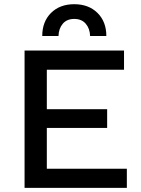

<svg xmlns="http://www.w3.org/2000/svg" viewBox="-20 -903 676 923"><path d="M491.2 -730H413.1Q412.1 -765.6 392.3 -788.8Q372.6 -812 336.9 -812Q301.3 -812 281.7 -788.8Q262.2 -765.6 261.2 -730H183.1Q183.1 -798.8 225.3 -840.8Q267.6 -882.8 336.9 -882.8Q406.2 -882.8 448.7 -840.8Q491.2 -798.8 491.2 -730ZM98.1 0V-660.2H576.2V-567.9H205.1V-377.9H495.1V-288.1H205.1V-91.8H589.8V0Z"/></svg>

Font: Work Sans Medium
Style: Regular
Weight: 500
Designer: Wei Huang
Foundry: Wei Huang
Version: Version 2.012